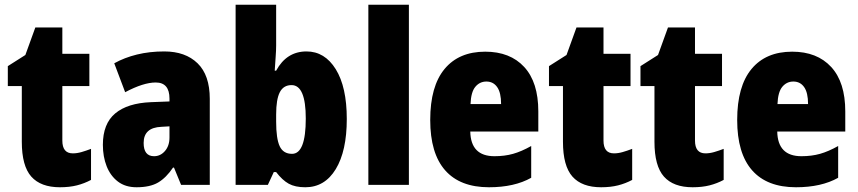

<svg xmlns="http://www.w3.org/2000/svg" viewBox="-20 -780 3618 810"><path d="M287 -133Q305 -133 324 -138.5Q343 -144 364 -152V-21Q336 -6 304.5 2Q273 10 233 10Q152 10 112 -35Q72 -80 72 -182V-417H13V-501L87 -548L129 -664H243V-553H357V-417H243V-187Q243 -133 287 -133Z M673 -563Q762 -563 813.5 -513Q865 -463 865 -363V0H744L714 -73H710Q681 -30 647 -10Q613 10 556 10Q509 10 477.5 -14Q446 -38 430 -78.5Q414 -119 414 -169Q414 -258 466 -301.5Q518 -345 617 -349L695 -352V-364Q695 -432 637 -432Q585 -432 508 -391L462 -513Q505 -537 558 -550Q611 -563 673 -563ZM661 -245Q586 -242 586 -177Q586 -121 630 -121Q657 -121 676 -143Q695 -165 695 -200V-247Z M1145 -588Q1145 -568 1143 -541.5Q1141 -515 1139 -482H1145Q1189 -563 1273 -563Q1350 -563 1396.5 -488Q1443 -413 1443 -278Q1443 -143 1396.5 -66.5Q1350 10 1268 10Q1225 10 1198 -5Q1171 -20 1145 -54H1135L1110 0H974V-760H1145ZM1210 -421Q1176 -421 1160.5 -391Q1145 -361 1145 -297V-267Q1145 -195 1160 -163Q1175 -131 1212 -131Q1270 -131 1270 -280Q1270 -421 1210 -421Z M1705 0H1534V-760H1705Z M2027 -562Q2132 -562 2191.5 -497.5Q2251 -433 2251 -310V-225H1964Q1966 -121 2066 -121Q2109 -121 2144.5 -131Q2180 -141 2221 -164V-30Q2150 10 2043 10Q1921 10 1858 -61.5Q1795 -133 1795 -274Q1795 -416 1855.5 -489Q1916 -562 2027 -562ZM2032 -436Q2004 -436 1985.5 -414Q1967 -392 1965 -341H2094Q2094 -389 2077.5 -412.5Q2061 -436 2032 -436Z M2570 -133Q2588 -133 2607 -138.5Q2626 -144 2647 -152V-21Q2619 -6 2587.5 2Q2556 10 2516 10Q2435 10 2395 -35Q2355 -80 2355 -182V-417H2296V-501L2370 -548L2412 -664H2526V-553H2640V-417H2526V-187Q2526 -133 2570 -133Z M2956 -133Q2974 -133 2993 -138.5Q3012 -144 3033 -152V-21Q3005 -6 2973.5 2Q2942 10 2902 10Q2821 10 2781 -35Q2741 -80 2741 -182V-417H2682V-501L2756 -548L2798 -664H2912V-553H3026V-417H2912V-187Q2912 -133 2956 -133Z M3322 -562Q3427 -562 3486.5 -497.5Q3546 -433 3546 -310V-225H3259Q3261 -121 3361 -121Q3404 -121 3439.5 -131Q3475 -141 3516 -164V-30Q3445 10 3338 10Q3216 10 3153 -61.5Q3090 -133 3090 -274Q3090 -416 3150.5 -489Q3211 -562 3322 -562ZM3327 -436Q3299 -436 3280.5 -414Q3262 -392 3260 -341H3389Q3389 -389 3372.5 -412.5Q3356 -436 3327 -436Z"/></svg>

Font: Noto Sans Lao Condensed Black
Style: Regular
Weight: 900
Width: 3
Designer: Monotype Design Team
Foundry: Monotype Imaging Inc.
Version: Version 2.003; ttfautohint (v1.8.4.7-5d5b)